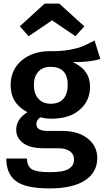

<svg xmlns="http://www.w3.org/2000/svg" viewBox="-20 -828 577 1066"><path d="M139 -627 90 -682 228 -808H309L448 -682L399 -627L269 -715ZM505 -603 537 -501Q486 -483 384 -483Q480 -440 480 -347Q480 -268 422.5 -218.5Q365 -169 267 -169Q231 -169 204 -177Q182 -162 182 -138Q182 -101 246 -101H327Q414 -101 467 -59Q520 -17 520 49Q520 129 452 173.5Q384 218 256 218Q121 218 68 177Q15 136 15 52H130Q130 94 156 111Q182 128 258 128Q331 128 361 110Q391 92 391 58Q391 28 368 11.5Q345 -5 301 -5H221Q146 -5 108 -34Q70 -63 70 -107Q70 -167 132 -205Q39 -254 39 -354Q39 -440 100 -492Q161 -544 258 -544Q317 -543 365 -551.5Q413 -560 439 -571Q465 -582 505 -603ZM260 -457Q217 -457 192.5 -429.5Q168 -402 168 -356Q168 -308 193 -280Q218 -252 262 -252Q308 -252 332 -279.5Q356 -307 356 -357Q356 -457 260 -457Z"/></svg>

Font: FiraGO Medium
Style: Regular
Weight: 500
Designer: bBox Type
Foundry: bBox Type GmbH
Version: Version 1.001;PS 001.001;hotconv 1.0.88;makeotf.lib2.5.64775